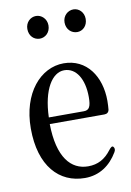

<svg xmlns="http://www.w3.org/2000/svg" viewBox="-85 -805 587 859"><g transform="rotate(-10 208.0 -375.0)"><path d="M231 1C297 1 347 -34 380 -90C386 -100 385 -108 380 -114C375 -120 368 -115 359 -103C331 -66 298 -48 254 -48C176 -48 119 -112 117 -264H365C377 -264 385 -270 387 -282C388 -294 389 -306 389 -322C389 -433 329 -521 225 -521C120 -521 30 -420 30 -259C30 -88 114 1 231 1ZM92 -700C92 -668 114 -648 140 -648C165 -648 188 -668 188 -700C188 -730 165 -751 140 -751C114 -751 92 -730 92 -700ZM118 -294C122 -421 168 -490 222 -490C276 -490 310 -435 310 -353C310 -310 302 -294 277 -294ZM261 -700C261 -668 284 -648 310 -648C335 -648 357 -668 357 -700C357 -730 335 -751 310 -751C284 -751 261 -730 261 -700Z"/></g></svg>

Font: 寒蝉锦书宋 CompactLight
Style: Bold
Weight: 400
Width: 4
Designer: 寒蝉锦书宋{Warren} 思源宋体{Ryoko NISHIZUKA 西塚涼子 (kana & ideographs); Frank Grießhammer (Latin, Greek & Cyrillic); Wenlong ZHANG 
Foundry: Adobe & ChillType
Version: Version 2.000;Glyphs 3.1.1 (3135)